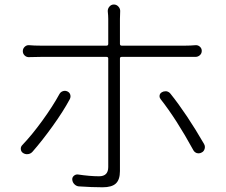

<svg xmlns="http://www.w3.org/2000/svg" viewBox="-20 -794 982 834"><path d="M238.3 -385.7Q243.2 -394.5 252.9 -397.9Q262.7 -401.4 272.5 -397Q282.2 -392.6 285.2 -382.8Q288.1 -373 283.2 -363.3Q254.9 -310.5 209 -246.6Q163.1 -182.6 121.1 -134.8Q113.3 -126 101.6 -124.5Q89.8 -123 80.1 -129.4Q70.3 -135.7 70.3 -148.4Q70.3 -157.2 77.1 -164.1Q118.2 -207 163.6 -269.5Q209 -332 238.3 -385.7ZM785.2 -546.9H508.8Q501 -546.9 501 -540V-50.8Q501 -13.7 483.4 2.9Q465.8 19.5 425.8 19.5Q378.9 19.5 322.3 15.6Q311.5 14.6 303.2 6.3Q294.9 -2 293.9 -13.7Q293 -23.4 300.8 -30.3Q308.6 -37.1 318.4 -36.1Q371.1 -28.3 410.2 -28.3Q450.2 -28.3 450.2 -68.4V-540Q450.2 -546.9 442.4 -546.9H158.2Q129.9 -546.9 107.4 -545.9Q95.7 -544.9 87.4 -552.7Q79.1 -560.5 79.1 -571.8Q79.1 -583 87.4 -590.8Q95.7 -598.6 106.4 -597.7Q127.9 -595.7 157.2 -595.7H442.4Q450.2 -595.7 450.2 -603.5V-711.9Q450.2 -725.6 448.2 -744.1Q447.3 -755.9 455.1 -765.1Q462.9 -774.4 474.6 -774.4Q486.3 -774.4 494.6 -765.1Q502.9 -755.9 502 -744.1Q501 -725.6 501 -711.9V-603.5Q501 -595.7 508.8 -595.7H784.2Q806.6 -595.7 829.1 -597.7Q839.8 -598.6 848.1 -591.3Q856.4 -584 856.4 -573.2Q856.4 -561.5 848.1 -554.2Q839.8 -546.9 829.1 -546.9Q813.5 -546.9 785.2 -546.9ZM677.7 -363.3Q672.9 -369.1 672.9 -376Q672.9 -387.7 683.6 -393.6Q690.4 -397.5 698.2 -397.5Q700.2 -397.5 703.1 -397.5Q713.9 -395.5 720.7 -386.7Q791 -298.8 866.2 -168.9Q870.1 -162.1 870.1 -155.3Q870.1 -152.3 869.1 -148.4Q866.2 -136.7 856.4 -131.8Q849.6 -127.9 842.8 -127.9Q838.9 -127.9 835 -128.9Q824.2 -132.8 819.3 -142.6Q746.1 -276.4 677.7 -363.3Z"/></svg>

Font: Gen Jyuu Gothic P Light
Style: Regular
Weight: 200
Designer: [Source Han Sans]
Ryoko NISHIZUKA  (kana & ideographs); Paul D. Hunt (Latin, Greek & Cyrillic); Wenlong ZHANG  (bopomofo
Version: Version 1.002.20150607